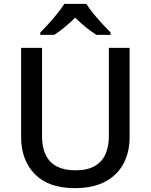

<svg xmlns="http://www.w3.org/2000/svg" viewBox="-20 -961 778 991"><path d="M649 -252Q649 -178 618.5 -118.5Q588 -59 525 -24.5Q462 10 366 10Q230 10 159.5 -62.5Q89 -135 89 -254V-714H197V-259Q197 -171 240 -126.5Q283 -82 371 -82Q431 -82 469 -104Q507 -126 524.5 -165.5Q542 -205 542 -260V-714H649ZM426 -941Q439 -919 461.5 -891.5Q484 -864 508.5 -837.5Q533 -811 551 -793V-781H478Q452 -797 423.5 -820Q395 -843 368 -870Q341 -843 313.5 -820.5Q286 -798 260 -781H188V-793Q207 -812 230.5 -838Q254 -864 276 -891.5Q298 -919 312 -941Z"/></svg>

Font: Noto Sans Thai Medium
Style: Regular
Weight: 500
Designer: Monotype Design Team
Foundry: Monotype Imaging Inc.
Version: Version 2.001